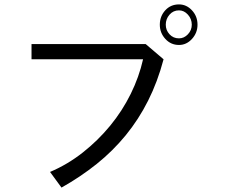

<svg xmlns="http://www.w3.org/2000/svg" viewBox="-20 -788 1040 871"><path d="M850 -676Q850 -702 832.5 -721.5Q815 -741 792 -741Q766 -741 749 -721.5Q732 -702 732 -676Q732 -651 749 -632.5Q766 -614 792 -614Q815 -614 832.5 -632.5Q850 -651 850 -676ZM722 -519Q695 -417 652 -331.5Q609 -246 550.5 -174.5Q492 -103 419 -44.5Q346 14 259 63L207 -8Q287 -42 356 -96.5Q425 -151 480 -218Q535 -285 573 -362Q611 -439 629 -519H123V-588H641ZM876 -676Q876 -639 851 -611.5Q826 -584 792 -584Q755 -584 730 -611.5Q705 -639 705 -676Q705 -714 729.5 -741Q754 -768 792 -768Q826 -768 851 -741Q876 -714 876 -676Z"/></svg>

Font: NanumGothicCoding
Style: Regular
Weight: 400
Monospace: yes
Designer: Kwon Bruce; Nicolas Noh; Sung-woo Choi; Go-un Cha; Soo-hyun Park;
Foundry: NHN Corporation
Version: Version 2.000;PS 1;hotconv 1.0.49;makeotf.lib2.0.14853